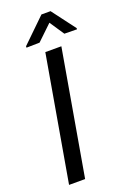

<svg xmlns="http://www.w3.org/2000/svg" viewBox="-170 -967 700 1027"><g transform="rotate(-20 180.0 -453.5)"><path d="M260.3 -907.2H208.5L72.8 -775.4V-767.6L147.5 -769L233.4 -851.1L288.6 -768.6L360.4 -767.6V-774.4ZM250.5 -710.9H159.2L35.6 0H127Z"/></g></svg>

Font: Roboto
Style: Italic
Weight: 400
Italic angle: -12°
Designer: Google
Version: Version 2.137; 2017